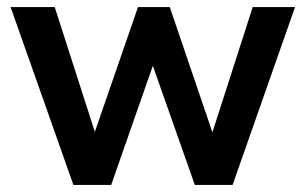

<svg xmlns="http://www.w3.org/2000/svg" viewBox="-20 -524 866 544"><path d="M188 0 10 -504H135L255 -131H242L371 -504H461L588 -131H576L696 -504H816L639 0H532L396 -386H430L295 0Z"/></svg>

Font: Nunitoga
Style: Bold
Weight: 700
Designer: Vernon Adams
Foundry: Vernon Adams
Version: Version 1.0